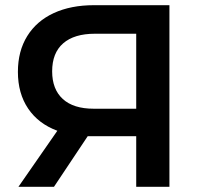

<svg xmlns="http://www.w3.org/2000/svg" viewBox="-20 -720 772 740"><path d="M633 -700V0H505V-195H332H318L188 0H51L201 -216Q128 -243 88.5 -301.5Q49 -360 49 -443Q49 -523 85 -581Q121 -639 187 -669.5Q253 -700 342 -700ZM181 -445Q181 -376 222 -338.5Q263 -301 341 -301H505V-590H346Q266 -590 223.5 -553Q181 -516 181 -445Z"/></svg>

Font: Montserrat Alternates SemiBold
Style: Regular
Weight: 600
Designer: Julieta Ulanovsky
Foundry: Julieta Ulanovsky
Version: Version 7.200